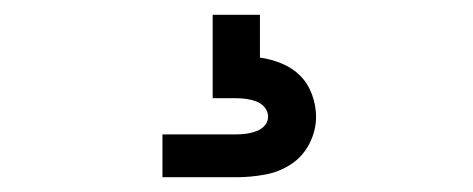

<svg xmlns="http://www.w3.org/2000/svg" viewBox="-20 -20 640 260"><path d="M200 220V162H300Q307 162 314 161Q321 160 327.5 157.5Q334 155 338.5 150Q343 145 343 138Q343 131 338.5 125.5Q334 120 327.5 117.5Q321 115 314 114Q307 113 300 113H268V0H332V58Q347 60 361.5 66Q376 72 386.5 82.5Q397 93 402.5 108Q408 123 408 138Q408 157 399 174.5Q390 192 374 202.5Q358 213 338.5 216.5Q319 220 300 220Z"/></svg>

Font: Iosevka Custom Light Extended
Style: Regular
Weight: 300
Width: 7
Monospace: yes
Designer: Belleve Invis
Foundry: Belleve Invis
Version: Version 11.2.4; ttfautohint (v1.8.4)